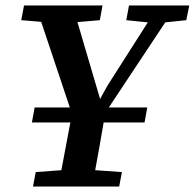

<svg xmlns="http://www.w3.org/2000/svg" viewBox="-20 -684 714 704"><path d="M443 -610 453 -664H674L663 -610L586 -602L379 -290H520L510 -235H360Q353 -192 345 -148Q337 -104 329 -60L427 -53L417 0H101L111 -53L205 -60L238 -235H97L107 -290H236L131 -604L58 -610L68 -664H356L346 -610L264 -603L347 -321L374 -370L522 -602Z"/></svg>

Font: Source Serif 4 SmText Semibold
Style: Italic
Weight: 600
Italic angle: -12°
Designer: Frank Grießhammer
Foundry: Adobe
Version: Version 4.005;hotconv 1.1.0;makeotfexe 2.6.0